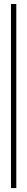

<svg xmlns="http://www.w3.org/2000/svg" viewBox="-20 -770 136 954"><path d="M34.5 164.5V-750H61V164.5Z"/></svg>

Font: Imbue 50pt Black
Style: Regular
Weight: 900
Designer: Tyler Finck
Foundry: Etcetera Type Company
Version: Version 1.102; ttfautohint (v1.8.3)